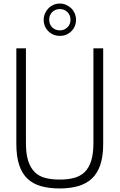

<svg xmlns="http://www.w3.org/2000/svg" viewBox="-20 -1052 673 1081"><path d="M316 9Q256 9 210.5 -4Q165 -17 134.5 -46Q104 -75 88 -123Q72 -171 72 -242V-780H126V-247Q126 -185 139 -145.5Q152 -106 176 -82.5Q200 -59 235.5 -50Q271 -41 316 -41Q362 -41 397.5 -50.5Q433 -60 457 -83.5Q481 -107 493.5 -147Q506 -187 506 -247V-780H561V-242Q561 -171 544.5 -123Q528 -75 496.5 -46Q465 -17 419.5 -4Q374 9 316 9ZM317 -850Q279 -850 252.5 -876Q226 -902 226 -941Q226 -959 233 -975.5Q240 -992 252 -1004.5Q264 -1017 280.5 -1024.5Q297 -1032 317 -1032Q335 -1032 351.5 -1025Q368 -1018 380.5 -1006Q393 -994 400.5 -977Q408 -960 408 -941Q408 -902 381.5 -876Q355 -850 317 -850ZM317 -881Q342 -881 359.5 -898Q377 -915 377 -941Q377 -966 360 -983.5Q343 -1001 317 -1001Q291 -1001 274 -984Q257 -967 257 -941Q257 -915 274 -898Q291 -881 317 -881Z"/></svg>

Font: Tanohe Sans Light
Style: Regular
Weight: 300
Designer: Village Type and Design LLC & Cristiano Sobral
Foundry: Cooper Hewitt Smithsonian Design Museum
Version: Version 1.00;September 29, 2021;FontCreator 13.0.0.2655 64-b